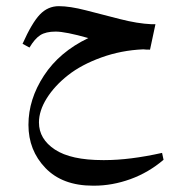

<svg xmlns="http://www.w3.org/2000/svg" viewBox="-20 -311 604 623"><path d="M471.7 -232.4H484.4L466.8 -149.9Q452.1 -149.9 444.8 -150.9Q373.5 -147.9 308.8 -124.5Q244.1 -101.1 200.7 -66.9Q157.2 -32.7 131.8 7.8Q106.4 48.3 106.4 86.4Q106.4 140.1 158.2 174.3Q210 208.5 314 208.5H319.3Q400.9 208.5 505.9 185.1L510.7 207.5Q461.9 249 403.1 270.3Q344.2 291.5 285.2 291.5H281.7Q182.6 291.5 127.4 234.1Q72.3 176.8 72.3 94Q72.3 11.2 122.6 -65.7Q172.9 -142.6 266.6 -187.5Q192.4 -208.5 160.6 -208.5Q128.9 -208.5 110.8 -197Q92.8 -185.5 75.7 -156.7L53.2 -168.9Q83.5 -236.8 109.4 -263.9Q135.3 -291 170.9 -291Q206.5 -291 258.5 -277.6Q310.5 -264.2 368.4 -249.3Q426.3 -234.4 471.7 -232.4Z"/></svg>

Font: Farbod
Style: Regular
Weight: 400
Designer: Mohammad Saleh Souzanchi
Foundry: http://font-store.ir
Version: Version:3.2.5;RFB:1.2.5;Building:2016-06-12 13:21:07.028780